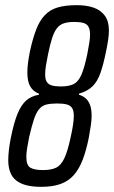

<svg xmlns="http://www.w3.org/2000/svg" viewBox="-20 -716 442 744"><path d="M140 8Q107 8 83 2Q59 -4 43 -16.5Q27 -29 19.5 -49Q12 -69 12 -95Q12 -113 14.5 -135Q17 -157 22 -182Q34 -242 48.5 -276.5Q63 -311 82.5 -327.5Q102 -344 131 -349V-353Q109 -361 97.5 -380.5Q86 -400 86 -435Q86 -452 88.5 -472Q91 -492 96 -517Q107 -567 120 -601Q133 -635 153 -656.5Q173 -678 203 -687Q233 -696 278 -696Q315 -696 342.5 -686.5Q370 -677 386 -655.5Q402 -634 402 -598Q402 -581 399 -561Q396 -541 391 -517Q381 -467 369.5 -434Q358 -401 339 -382Q320 -363 286 -353V-349Q302 -344 312.5 -334.5Q323 -325 329 -309Q335 -293 335 -267Q335 -251 332 -230Q329 -209 324 -182Q314 -132 300 -96Q286 -60 265.5 -37Q245 -14 214.5 -3Q184 8 140 8ZM146 -57Q178 -57 197 -66Q216 -75 229 -102Q242 -129 254 -185Q260 -212 263 -232.5Q266 -253 266 -267Q266 -288 259 -298Q252 -308 238 -311.5Q224 -315 201 -315Q177 -315 160 -311Q143 -307 131.5 -293Q120 -279 111.5 -253.5Q103 -228 93 -185Q88 -160 85 -141Q82 -122 82 -108Q82 -75 98 -66Q114 -57 146 -57ZM215 -381Q248 -381 266 -390.5Q284 -400 295.5 -426.5Q307 -453 318 -505Q323 -531 326 -550Q329 -569 329 -582Q329 -601 323 -612Q317 -623 303.5 -627Q290 -631 268 -631Q243 -631 227 -625.5Q211 -620 200.5 -606.5Q190 -593 182 -568.5Q174 -544 166 -505Q161 -480 158 -461.5Q155 -443 155 -428Q155 -409 161 -399Q167 -389 180.5 -385Q194 -381 215 -381Z"/></svg>

Font: Saira UltraCondensed Medium
Style: Italic
Weight: 500
Width: 1
Italic angle: -12°
Designer: Hector Gatti with collaboration of the Omnibus-Type team
Foundry: Omnibus-Type
Version: Version 1.101